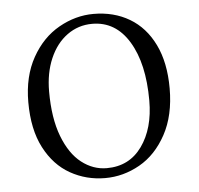

<svg xmlns="http://www.w3.org/2000/svg" viewBox="-44 -571 652 630"><g transform="rotate(-5 282.0 -256.0)"><path d="M48 -256Q48 -341 82.5 -402.5Q117 -464 172 -495Q227 -526 286 -526Q353 -526 404.5 -495.5Q456 -465 485 -405.5Q514 -346 514 -261Q514 -172 480 -109.5Q446 -47 392 -16.5Q338 14 278 14Q216 14 163.5 -15.5Q111 -45 79.5 -105.5Q48 -166 48 -256ZM444 -227Q444 -349 400 -421.5Q356 -494 279 -494Q233 -494 196.5 -467.5Q160 -441 139.5 -393.5Q119 -346 119 -285Q119 -197 142 -137Q165 -77 203 -47.5Q241 -18 286 -18Q360 -18 402 -76.5Q444 -135 444 -227Z"/></g></svg>

Font: GL-CurulMinamoto Light
Style: Regular
Weight: 300
Designer: Eunice (kana); Ryoko NISHIZUKA 西塚涼子 (ideographs); Frank Grießhammer (Latin, Greek & Cyrillic); Wenlong ZHANG
Foundry: Gutenberg Labo; Adobe
Version: Version 1.002